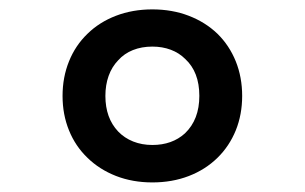

<svg xmlns="http://www.w3.org/2000/svg" viewBox="-20 -610 640 403"><path d="M163.6 -278.8Q138.2 -303.2 124.8 -336.4Q111.3 -369.6 111.3 -408.7Q111.3 -447.8 124.8 -481.2Q138.2 -514.6 163.6 -539.1Q188.5 -563.5 223.4 -576.9Q258.3 -590.3 299.8 -590.3Q341.3 -590.3 376.2 -576.9Q411.1 -563.5 436.5 -539.1Q461.4 -514.6 474.9 -481.2Q488.3 -447.8 488.3 -408.7Q488.3 -369.6 474.9 -336.4Q461.4 -303.2 436.5 -278.8Q411.1 -253.9 376.2 -240.5Q341.3 -227.1 299.8 -227.1Q258.3 -227.1 223.4 -240.7Q188.5 -254.4 163.6 -278.8ZM228 -334Q241.2 -320.3 259.5 -313Q277.8 -305.7 299.8 -305.7Q341.3 -305.7 368.2 -330.1Q398.4 -358.9 398.4 -408.7Q398.4 -459 368.7 -486.3Q356 -499 338.4 -505.6Q320.8 -512.2 299.8 -512.2Q277.3 -512.2 259 -504.9Q240.7 -497.6 228 -483.4Q214.8 -469.7 208 -450.7Q201.2 -431.6 201.2 -408.7Q201.2 -362.3 228 -334Z"/></svg>

Font: Courier Prime SemiBold
Style: Regular
Weight: 600
Designer: Alan Dague-Greene
Foundry: Quote-Unquote Apps
Version: Version 1.202